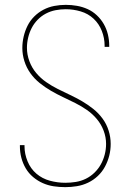

<svg xmlns="http://www.w3.org/2000/svg" viewBox="-20 -763 540 791"><path d="M249 8Q225 8 201.5 4.5Q178 1 156.5 -8.5Q135 -18 116.5 -33.5Q98 -49 86 -69.5Q74 -90 68 -113Q62 -136 62 -160V-165H81V-160Q81 -129 93.5 -98.5Q106 -68 130 -47.5Q154 -27 185.5 -18.5Q217 -10 249 -10Q271 -10 292.5 -13.5Q314 -17 333.5 -26.5Q353 -36 369 -51.5Q385 -67 395.5 -86Q406 -105 411.5 -126.5Q417 -148 417 -170Q417 -198 407 -224.5Q397 -251 379 -272.5Q361 -294 338 -310Q315 -326 290 -338.5Q265 -351 239.5 -363Q214 -375 190 -389Q166 -403 144 -420.5Q122 -438 105.5 -461Q89 -484 80.5 -511Q72 -538 72 -565Q72 -589 77.5 -612.5Q83 -636 93.5 -657Q104 -678 121 -695Q138 -712 159 -723Q180 -734 203.5 -738.5Q227 -743 251 -743Q274 -743 297 -739Q320 -735 341 -725.5Q362 -716 379 -700Q396 -684 407.5 -664Q419 -644 424.5 -621Q430 -598 430 -575V-570H411V-575Q411 -606 399.5 -635.5Q388 -665 365.5 -686Q343 -707 312.5 -716Q282 -725 251 -725Q230 -725 209 -721Q188 -717 169 -707Q150 -697 135 -681.5Q120 -666 110.5 -647.5Q101 -629 96 -608Q91 -587 91 -566Q91 -538 101 -511Q111 -484 129 -462.5Q147 -441 170 -425Q193 -409 218 -396.5Q243 -384 268.5 -372Q294 -360 318 -346Q342 -332 364 -314.5Q386 -297 402.5 -274.5Q419 -252 427.5 -225Q436 -198 436 -170Q436 -145 430 -121.5Q424 -98 412.5 -76.5Q401 -55 383 -38Q365 -21 343 -10.5Q321 0 297 4Q273 8 249 8Z"/></svg>

Font: Iosevka Thin
Style: Regular
Weight: 100
Monospace: yes
Designer: Belleve Invis
Foundry: Belleve Invis
Version: Version 32.5.0; ttfautohint (v1.8.4)